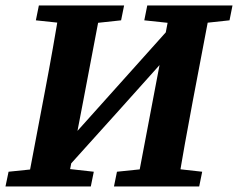

<svg xmlns="http://www.w3.org/2000/svg" viewBox="-42 -677 864 697"><path d="M-22.1 0H287.6L298.5 -53.6L163.5 -68.6H134.7L-10.9 -53.6L-22.1 0ZM55.5 0H200.4L260.2 -310.7L326.1 -657.1H176.1C159.4 -554.1 141.1 -450.1 121.4 -347.1L55.5 0ZM88.2 -603.2 229.3 -588.2H258.3L397.6 -603.2L408.5 -657.1H99.1L88.2 -603.2ZM371.7 0H681.1L692 -53.6L557.3 -68.6H528.2L382.6 -53.6L371.7 0ZM453.4 0H602.8C619.5 -103 638.2 -207 657.9 -310.7L723.8 -657.1H578.4L519.3 -347.1L453.4 0ZM481.8 -603.2 623.1 -588.2H652.1L791.2 -603.2L802 -657.1H492.6L481.8 -603.2ZM147.2 -7 392.6 -279.4 637 -552.2H646.7L638.9 -647.8L394.8 -375.4L150 -102.3L130.9 -103L147.2 -7Z"/></svg>

Font: Source Serif 4 Variable
Style: Italic
Weight: 400
Italic angle: -12°
Designer: Frank Grießhammer
Foundry: Adobe Systems Incorporated
Version: Version 4.004;hotconv 1.0.116;makeotfexe 2.5.65601